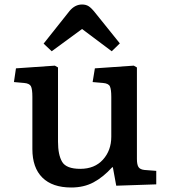

<svg xmlns="http://www.w3.org/2000/svg" viewBox="-20 -820 756 854"><path d="M297 14Q213 14 168.5 -30Q124 -74 124 -157V-389Q124 -424 117.5 -436.5Q111 -449 87 -451L42 -455L51 -516L224 -528L238 -520V-190Q238 -131 256.5 -100Q275 -69 337 -69Q401 -69 438 -110Q475 -151 475 -212V-389Q475 -422 469 -435.5Q463 -449 438 -451L392 -455L402 -516L575 -528L589 -520V-113Q589 -88 596 -77Q603 -66 623 -64L675 -60V0L497 6L482 -76H479Q439 -32 396 -9Q353 14 297 14ZM210 -592 174 -626 290 -772Q314 -800 345 -800Q362 -800 374 -792.5Q386 -785 402 -765L513 -627L477 -592L345 -691Z"/></svg>

Font: Literata 7pt Medium
Style: Regular
Weight: 500
Designer: Latin by Veronika Burian and Jose Scaglione. Greek by Irene Vlachou. Cyrillic by Vera Evstafieva.
Foundry: TypeTogether
Version: Version 3.002